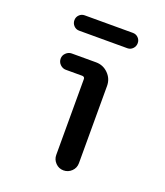

<svg xmlns="http://www.w3.org/2000/svg" viewBox="-131 -795 762 885"><g transform="rotate(20 250.0 -352.5)"><path d="M131.8 -629.9Q116.2 -629.9 105.5 -641.1Q94.7 -652.3 94.7 -668Q94.7 -683.6 105.5 -694.3Q116.2 -705.1 131.8 -705.1H368.2Q383.8 -705.1 394.5 -694.3Q405.3 -683.6 405.3 -668Q405.3 -652.3 394.5 -641.1Q383.8 -629.9 368.2 -629.9ZM228.5 -55.7V-427.7Q228.5 -438.5 216.8 -439.5H135.7Q120.1 -439.5 107.9 -451.2Q95.7 -462.9 95.7 -480.5Q95.7 -496.1 107.9 -507.8Q120.1 -519.5 135.7 -519.5H254.9Q290 -519.5 314.9 -494.6Q339.8 -469.7 339.8 -434.6V-55.7Q339.8 -32.2 323.2 -16.1Q306.6 0 283.7 0Q260.7 0 244.6 -16.6Q228.5 -33.2 228.5 -55.7Z"/></g></svg>

Font: Rounded-X Mgen+ 1mn medium
Style: Regular
Weight: 500
Designer: [Source Han Sans]
Ryoko NISHIZUKA  (kana & ideographs); Paul D. Hunt (Latin, Greek & Cyrillic); Wenlong ZHANG  (bopomofo
Version: Version 1.059.20150602